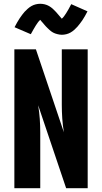

<svg xmlns="http://www.w3.org/2000/svg" viewBox="-20 -996 540 1016"><path d="M56 0V-735H170L318 -296Q312 -332 309.5 -368.5Q307 -405 307 -441V-735H444V0H330L182 -439Q188 -403 190.5 -366.5Q193 -330 193 -294V0ZM307 -812Q301 -812 295 -813Q289 -814 283 -815.5Q277 -817 271.5 -819Q266 -821 260.5 -824Q255 -827 250.5 -830.5Q246 -834 241 -838.5Q236 -843 231.5 -847.5Q227 -852 223 -856Q219 -860 215.5 -864.5Q212 -869 207.5 -874Q203 -879 199 -883.5Q195 -888 193 -891Q186 -885 181 -878Q176 -871 170 -862Q164 -853 157.5 -841Q151 -829 143 -815L57 -852Q64 -865 70.5 -877Q77 -889 84 -899Q91 -909 97.5 -918Q104 -927 110.5 -934Q117 -941 126.5 -949.5Q136 -958 146.5 -964Q157 -970 169 -973Q181 -976 193 -976Q205 -976 217 -973Q229 -970 239.5 -964Q250 -958 259.5 -949.5Q269 -941 276.5 -932.5Q284 -924 292 -914.5Q300 -905 307 -897Q314 -903 319 -910Q324 -917 330 -926Q336 -935 342.5 -947Q349 -959 357 -974L443 -936Q436 -923 429.5 -911Q423 -899 416 -889Q409 -879 402.5 -870.5Q396 -862 389.5 -854.5Q383 -847 373.5 -838.5Q364 -830 353.5 -824Q343 -818 331 -815Q319 -812 307 -812Z"/></svg>

Font: Iosevka Curly Heavy
Style: Regular
Weight: 900
Monospace: yes
Designer: Belleve Invis
Foundry: Belleve Invis
Version: Version 22.1.2; ttfautohint (v1.8.4)